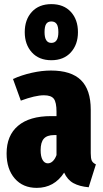

<svg xmlns="http://www.w3.org/2000/svg" viewBox="-20 -893 498 931"><path d="M445 -96 410 15Q365 11 336 -5Q307 -21 291 -56Q243 18 158 18Q91 18 51.5 -27.5Q12 -73 12 -149Q12 -236 67.5 -283Q123 -330 228 -330H254V-351Q254 -397 241 -414Q228 -431 193 -431Q151 -431 81 -405L43 -510Q85 -529 134 -540Q183 -551 227 -551Q325 -551 372.5 -504.5Q420 -458 420 -361V-150Q420 -125 425 -114Q430 -103 445 -96ZM254 -141V-238H242Q208 -238 192.5 -220.5Q177 -203 177 -165Q177 -134 186.5 -117.5Q196 -101 212 -101Q225 -101 236 -111.5Q247 -122 254 -141ZM358 -737Q358 -677 323.5 -639Q289 -601 229 -601Q169 -601 134.5 -639Q100 -677 100 -737Q100 -798 134.5 -835.5Q169 -873 229 -873Q289 -873 323.5 -835.5Q358 -798 358 -737ZM196 -737Q196 -685 229 -685Q263 -685 263 -737Q263 -765 254.5 -777Q246 -789 229 -789Q212 -789 204 -777Q196 -765 196 -737Z"/></svg>

Font: Fira Sans Extra Condensed ExtraBold
Style: Regular
Weight: 800
Width: 1
Designer: Carrois Corporate & Edenspiekermann AG
Foundry: Carrois Corporate GbR & Edenspiekermann AG
Version: Version 4.203